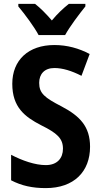

<svg xmlns="http://www.w3.org/2000/svg" viewBox="-20 -955 515 985"><path d="M418 -935H333C304 -912 276 -886 246 -850C216 -885 187 -914 160 -935H74V-922C106 -884 156 -817 178 -775H314C338 -819 388 -885 418 -922ZM442 -202C442 -305 391 -359 296 -409C209 -454 181 -476 181 -530C181 -575 208 -606 259 -606C301 -606 347 -592 398 -566L440 -678C385 -707 325 -724 259 -724C126 -724 43 -647 43 -525C43 -405 107 -356 190 -313C273 -272 303 -245 303 -192C303 -144 274 -108 215 -108C160 -108 94 -131 37 -161V-30C91 -2 146 10 215 10C360 10 442 -75 442 -202Z"/></svg>

Font: Noto Sans Display SemiCondensed
Style: Bold
Weight: 700
Width: 4
Designer: Monotype Design Team
Foundry: Monotype Imaging Inc.
Version: Version 1.900